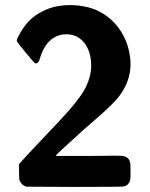

<svg xmlns="http://www.w3.org/2000/svg" viewBox="-20 -736 590 756"><path d="M339 -477Q339 -533 312 -567Q285 -601 242 -601Q232 -601 226 -600Q161 -589 136 -503Q131 -486 121 -486Q116 -486 94 -514Q86 -523 82 -528Q50 -567 48 -571Q46 -575 46 -577Q46 -582 52 -592Q87 -663 147 -691Q193 -716 257 -716Q305 -716 351 -700Q415 -674 453 -617.5Q491 -561 494 -487Q495 -415 446 -353Q421 -322 356 -266Q314 -230 310 -226Q199 -126 199 -122H331Q359 -122 392 -122.5Q425 -123 431 -123Q462 -123 468 -121Q487 -116 492 -98Q494 -92 494 -62Q494 -31 492 -25Q486 -6 468 -2Q463 0 272 0L83 -1Q64 -7 56 -28L55 -57V-89Q59 -97 215 -261Q283 -333 311 -380Q339 -430 339 -477Z"/></svg>

Font: KaTeX_SansSerif
Style: Bold
Weight: 700
Version: Version 1.1; ttfautohint (v1.3)